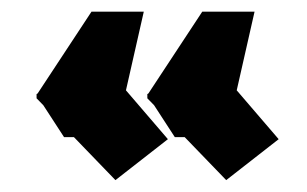

<svg xmlns="http://www.w3.org/2000/svg" viewBox="-20 -443 519 325"><path d="M264.2 -207.4 175.4 -138.1 105.1 -210.9H88.4L53.3 -264.9L41.9 -276.6V-283.7L43.7 -284.8L134.9 -423.3H223.4L193.2 -290.1ZM451.7 -207.4 362.9 -138.1 292.6 -210.9H275.9L240.8 -264.9L229.4 -276.6V-283.7L231.2 -284.8L322.4 -423.3H410.9L380.7 -290.1Z"/></svg>

Font: Interface Medium
Style: Regular
Weight: 500
Designer: Rasmus Andersson
Foundry: rsms
Version: Version 1.8